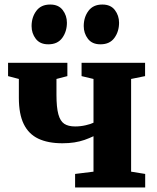

<svg xmlns="http://www.w3.org/2000/svg" viewBox="-20 -825 691 845"><path d="M310.5 0V-59.5L391.5 -69.5V-225.5Q372.5 -216.5 351.8 -209.2Q331 -202 307 -198.2Q283 -194.5 254.5 -194.5Q191 -194.5 148.5 -214.8Q106 -235 84.5 -279Q63 -323 63 -394V-477.5L15.5 -490V-548.5H276.5V-490L228.5 -477.5V-407.5Q228.5 -352.5 236.8 -322.2Q245 -292 262.8 -280.2Q280.5 -268.5 310.5 -268.5Q334.5 -268.5 357.2 -273.8Q380 -279 391.5 -285V-477.5L339 -490V-548.5H618.5V-490L557 -477.5V-69.5L619 -59.5V0ZM192 -630Q156 -630 137.5 -654.2Q119 -678.5 119 -710Q119 -749 139.8 -777Q160.5 -805 200.5 -805H201.5Q237.5 -805 256 -780.8Q274.5 -756.5 274.5 -725Q274.5 -686.5 254 -658.2Q233.5 -630 193 -630ZM421.5 -630Q385.5 -630 367 -654.2Q348.5 -678.5 348.5 -710Q348.5 -749 369.2 -777Q390 -805 430 -805H431Q467 -805 485.5 -780.8Q504 -756.5 504 -725Q504 -686.5 483.5 -658.2Q463 -630 422.5 -630Z"/></svg>

Font: Merriweather 36pt Black
Style: Regular
Weight: 900
Version: Version 2.100